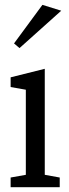

<svg xmlns="http://www.w3.org/2000/svg" viewBox="-20 -782 290 802"><path d="M167 -51.8 229.5 -40.5V0H24.4V-40.5L87.9 -51.8V-407.2L24.4 -418.5V-459L167 -494.6ZM235.8 -737.3 61.5 -581.1 38.6 -600.6 157.2 -761.7Z"/></svg>

Font: Habibi
Style: Regular
Weight: 400
Designer: Magnus Gaarde
Foundry: Magnus Gaarde
Version: Version 1.001